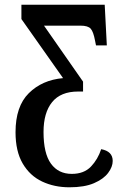

<svg xmlns="http://www.w3.org/2000/svg" viewBox="-20 -556 537 816"><path d="M275 240Q211 240 159 215.5Q107 191 76.5 139Q46 87 46 6Q46 -104 102.5 -160Q159 -216 248 -224L71 -475V-536H425L434 -363H388L384 -383Q377 -421 365.5 -434Q354 -447 322 -447H167L333 -209V-167H312Q238 -167 201.5 -122Q165 -77 165 5Q165 96 196.5 139.5Q228 183 285 183Q337 183 366.5 152Q396 121 410 78Q459 87 459 128Q459 153 439.5 179Q420 205 379.5 222.5Q339 240 275 240Z"/></svg>

Font: Noto Serif Condensed SemiBold
Style: Regular
Weight: 600
Width: 3
Designer: Monotype Design Team
Foundry: Monotype Imaging Inc.
Version: Version 2.013